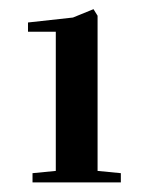

<svg xmlns="http://www.w3.org/2000/svg" viewBox="-20 -741 319 415"><path d="M40.5 -672.4V-692.4L137.7 -703.1L182.1 -721.2L190.9 -707V-371.6L241.2 -366.7V-346.7H50.3V-366.7L100.6 -371.6V-672.4Z"/></svg>

Font: Vidaloka
Style: Regular
Weight: 400
Designer: Cyreal (www.cyreal.org)
Foundry: Cyreal (www.cyreal.org)
Version: Version 1.011